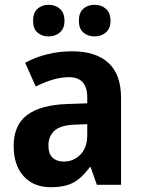

<svg xmlns="http://www.w3.org/2000/svg" viewBox="-20 -771 593 801"><path d="M281 -557Q380 -557 432.5 -508.5Q485 -460 485 -363V0H384L358 -74H355Q323 -30 287.5 -10Q252 10 191 10Q120 10 78.5 -36Q37 -82 37 -162Q37 -249 93 -291Q149 -333 259 -337L344 -340V-364Q344 -449 268 -449Q234 -449 199.5 -438.5Q165 -428 129 -410L85 -509Q126 -532 176.5 -544.5Q227 -557 281 -557ZM293 -251Q233 -249 207.5 -226Q182 -203 182 -164Q182 -129 199.5 -113Q217 -97 246 -97Q287 -97 315.5 -126Q344 -155 344 -207V-253ZM118 -684Q118 -718 136.5 -734.5Q155 -751 183 -751Q210 -751 229.5 -734.5Q249 -718 249 -684Q249 -652 229.5 -635.5Q210 -619 183 -619Q155 -619 136.5 -635Q118 -651 118 -684ZM309 -684Q309 -718 327.5 -734.5Q346 -751 375 -751Q402 -751 421.5 -734.5Q441 -718 441 -684Q441 -652 421.5 -635.5Q402 -619 375 -619Q346 -619 327.5 -635.5Q309 -652 309 -684Z"/></svg>

Font: Noto Sans SemiCondensed
Style: Bold
Weight: 700
Width: 4
Designer: Monotype Design Team
Foundry: Monotype Imaging Inc.
Version: Version 2.013; ttfautohint (v1.8.4.7-5d5b)